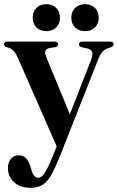

<svg xmlns="http://www.w3.org/2000/svg" viewBox="-20 -657 564 918"><path d="M231.5 91.5 251 43 66 -379Q55.5 -403.5 43.5 -415.2Q31.5 -427 12.5 -431.5Q-0.5 -435 -0.5 -445Q-0.5 -458 16 -458H241Q257.5 -458 257.5 -445Q257.5 -434.5 244 -431.5L218 -427.5Q200.5 -424 197 -413Q193.5 -402 203.5 -378.5L314 -111L414.5 -368Q425.5 -396 420.8 -408.5Q416 -421 395 -426L371.5 -431Q357.5 -434.5 357.5 -444.5Q357.5 -458 374 -458H507Q523.5 -458 523.5 -444.5Q523.5 -436 510.5 -431Q486.5 -425 473.5 -413Q460.5 -401 449.5 -373.5L267 88.5Q244 146.5 225 179.8Q206 213 183.2 227Q160.5 241 125.5 241Q76 241 47 213.8Q18 186.5 18 147Q18 118 32.5 101.8Q47 85.5 70 85.5Q91.5 85.5 104 99Q116.5 112.5 124.5 136L130.5 155.5Q134.5 172 142.8 182.5Q151 193 162.5 193Q178.5 193 193.5 170.2Q208.5 147.5 231.5 91.5ZM201.5 -508Q172 -508 154.2 -525.8Q136.5 -543.5 136.5 -572Q136.5 -601.5 154.2 -619.2Q172 -637 201.5 -637Q231 -637 248.8 -619.2Q266.5 -601.5 266.5 -572Q266.5 -544 248.8 -526Q231 -508 201.5 -508ZM386.5 -508Q357 -508 339 -525.8Q321 -543.5 321 -572Q321 -601 339 -619Q357 -637 386.5 -637Q416.5 -637 434.2 -619.2Q452 -601.5 452 -572Q452 -544 434.2 -526Q416.5 -508 386.5 -508Z"/></svg>

Font: Fraunces 72pt S000 SemiBold
Style: Regular
Weight: 600
Version: Version 1.000; ttfautohint (v1.8.3)